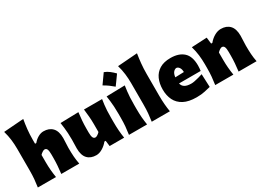

<svg xmlns="http://www.w3.org/2000/svg" viewBox="-25 -1699 3446 2532"><g transform="rotate(-30 1698.0 -433.0)"><path d="M34.7 0Q43.9 -61 49.1 -119.1Q54.2 -177.2 54.2 -250.5V-577.6Q54.2 -647.5 45.9 -716.1Q37.6 -784.7 16.6 -856.9L319.8 -879.4Q307.6 -811.5 299.6 -736.1Q291.5 -660.6 291.5 -577.6V-518.1H310.5Q341.3 -556.6 383.8 -580.8Q426.3 -605 467.3 -605Q553.2 -605 602.1 -553.7Q650.9 -502.4 650.9 -397.5Q650.9 -358.9 647.9 -321.3Q645 -283.7 645 -250.5Q645 -177.2 649.2 -119.1Q653.3 -61 665.5 0H391.6Q398.9 -61 403.3 -117.4Q407.7 -173.8 407.7 -236.8V-288.6Q407.7 -340.8 397.5 -365.7Q387.2 -390.6 359.9 -390.6Q347.7 -390.6 326.2 -376.7Q304.7 -362.8 291.5 -347.2V-236.8Q291.5 -173.8 296.4 -117.4Q301.3 -61 311 0Z M918.5 17.6Q833 17.6 784.9 -33.4Q736.8 -84.5 736.8 -189.5Q736.8 -228 738.3 -257.3Q739.7 -286.6 739.7 -319.8Q739.7 -377.4 737.1 -422.1Q734.4 -466.8 729.7 -506.3Q725.1 -545.9 718.8 -586.4L994.6 -593.3Q986.8 -532.2 982.2 -472.9Q977.5 -413.6 977.5 -351.1V-293Q977.5 -241.2 988.3 -216.3Q999 -191.4 1025.9 -191.4Q1037.6 -191.4 1058.6 -205.1Q1079.6 -218.8 1092.8 -234.4V-351.1Q1092.8 -413.6 1087.9 -469.5Q1083 -525.4 1075.7 -586.4H1351.6Q1345.2 -545.9 1340.3 -506.3Q1335.4 -466.8 1333 -422.1Q1330.6 -377.4 1330.6 -319.8V-250.5Q1330.6 -177.2 1335 -119.1Q1339.4 -61 1349.1 0H1127.9L1117.2 -85.9H1098.1Q1061 -40 1012.2 -11.2Q963.4 17.6 918.5 17.6Z M1547.8 -882.9Q1589.1 -867.9 1625.1 -839.9Q1661.1 -812 1691.2 -780.3Q1666.4 -745.4 1640.9 -710Q1615.4 -674.5 1588.6 -638Q1557.4 -665.4 1522.5 -690.9Q1487.6 -716.4 1446.2 -739.5Q1499.4 -813.1 1547.8 -882.9ZM1422.4 0Q1431.6 -61 1436.8 -119.1Q1441.9 -177.2 1441.9 -250.5V-308.6Q1441.9 -371.1 1439 -418.5Q1436 -465.8 1431.4 -505.9Q1426.8 -545.9 1420.4 -586.4L1700.7 -593.3Q1694.3 -551.8 1689.5 -510.7Q1684.6 -469.7 1681.9 -421.4Q1679.2 -373 1679.2 -308.6V-250.5Q1679.2 -177.2 1683.8 -119.1Q1688.5 -61 1698.2 0Z M1769 0Q1778.3 -61 1783.4 -119.1Q1788.6 -177.2 1788.6 -250.5V-577.6Q1788.6 -647.5 1780.3 -716.1Q1772 -784.7 1751 -856.9L2051.8 -879.4Q2041 -811.5 2033.4 -736.1Q2025.9 -660.6 2025.9 -577.6V-250.5Q2025.9 -177.2 2030.8 -119.1Q2035.6 -61 2045.4 0Z M2445.8 17.6Q2325.2 17.6 2250.5 -22.2Q2175.8 -62 2141.1 -132.3Q2106.4 -202.6 2106.4 -293.9Q2106.4 -385.3 2137.9 -455.3Q2169.4 -525.4 2234.9 -565.2Q2300.3 -605 2400.9 -605Q2528.3 -605 2598.6 -541Q2668.9 -477.1 2668.9 -338.4Q2668.9 -313.5 2667 -294.7Q2665 -275.9 2662.6 -257.3H2333Q2341.8 -216.3 2376.5 -195.3Q2411.1 -174.3 2477.1 -174.3Q2496.1 -174.3 2526.4 -180.2Q2556.6 -186 2590.3 -195.3Q2624 -204.6 2652.3 -213.9L2660.6 -15.6Q2622.6 -6.3 2570.6 5.6Q2518.6 17.6 2445.8 17.6ZM2463.9 -356Q2463.4 -400.4 2445.8 -425.5Q2428.2 -450.7 2403.3 -452.6Q2377 -449.7 2356.7 -424.6Q2336.4 -399.4 2331.1 -351.6Z M2735.8 0Q2745.1 -61 2750.2 -119.1Q2755.4 -177.2 2755.4 -250.5V-308.6Q2755.4 -377 2747.3 -445.6Q2739.3 -514.2 2718.3 -586.4L2951.2 -598.1L2962.9 -501H2981.4Q3019 -547.4 3068.8 -576.2Q3118.7 -605 3168 -605Q3253.9 -605 3302.5 -553.7Q3351.1 -502.4 3351.1 -397.5Q3351.1 -358.9 3348.4 -321.3Q3345.7 -283.7 3345.7 -250.5Q3345.7 -177.2 3349.6 -119.1Q3353.5 -61 3365.7 0H3091.8Q3099.1 -61 3103.8 -117.4Q3108.4 -173.8 3108.4 -236.8V-288.6Q3108.4 -340.8 3097.9 -365.7Q3087.4 -390.6 3060.1 -390.6Q3047.9 -390.6 3026.9 -376.7Q3005.9 -362.8 2992.7 -347.2V-236.8Q2992.7 -173.8 2997.6 -117.4Q3002.4 -61 3012.2 0Z"/></g></svg>

Font: Pinar Black
Style: Regular
Weight: 900
Designer: Amin Abedi
Version: Version 3.000